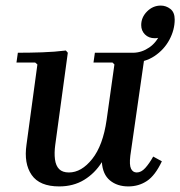

<svg xmlns="http://www.w3.org/2000/svg" viewBox="-20 -658 646 688"><path d="M529 -97 560 -80Q536 -29 506.5 -9.5Q477 10 440 10Q400 10 374 -11.5Q348 -33 345 -77Q320 -37 281.5 -13.5Q243 10 192 10Q122 10 93.5 -31Q65 -72 75 -140L114 -427L106 -434H39L44 -469Q86 -469 131 -470.5Q176 -472 216 -477L223 -469L178 -139Q174 -110 177 -87Q180 -64 192 -52Q204 -40 227 -40Q272 -40 310.5 -88.5Q349 -137 362 -228L390 -427L383 -434H315L320 -469H500L447 -100Q443 -67 449.5 -53.5Q456 -40 470 -40Q486 -40 500.5 -56Q515 -72 529 -97ZM453 -434 459 -469Q489 -470 515 -488Q541 -506 554 -537L580 -538Q574 -532 560 -526.5Q546 -521 535 -521Q513 -521 499.5 -534.5Q486 -548 486 -568Q486 -596 507 -617Q528 -638 556 -638Q575 -638 590.5 -626Q606 -614 606 -588Q606 -551 587 -515.5Q568 -480 533.5 -457Q499 -434 453 -434Z"/></svg>

Font: Brygada 1918 SemiBold
Style: Italic
Weight: 600
Italic angle: -8°
Designer: Mateusz Machalski | Borys Kosmynka | Przemek Hoffer
Foundry: NIEPODLEGLA 2018
Version: Version 3.006